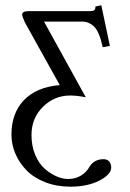

<svg xmlns="http://www.w3.org/2000/svg" viewBox="-20 -471 488 720"><path d="M316.9 -429.2Q327.6 -429.2 332.8 -432.4Q337.9 -435.5 337.9 -446.8L359.9 -451.2L392.1 -298.8L365.2 -293.9Q353 -351.1 333.5 -370.6Q314 -390.1 287.1 -390.1H145L301.8 -106Q271 -112.8 243.2 -112.8Q183.6 -112.8 140.9 -70.3Q98.1 -27.8 98.1 35.2Q98.1 77.1 112.3 110.4Q126.5 143.6 148.4 162.4Q170.4 181.2 192.9 190.7Q215.3 200.2 234.9 200.2Q263.7 200.2 284.7 186.8Q305.7 173.3 315.9 153.8Q333.5 126 368.2 126Q382.8 126 389.9 135Q397 144 397 157.2Q397 183.1 352.8 206.1Q308.6 229 244.1 229Q191.9 229 149.2 212.2Q106.4 195.3 79.3 167.5Q52.2 139.6 37.6 105.2Q22.9 70.8 22.9 34.2Q22.9 -46.4 69.8 -95.5Q116.7 -144.5 204.1 -151.9L73.2 -387.2Q63 -410.2 63 -416Q63 -429.2 86.9 -429.2Z"/></svg>

Font: Linux Libertine G
Style: Regular
Weight: 400
Designer: Philipp H. Poll
Foundry: Philipp H. Poll
Version: Version 4.7.5